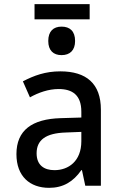

<svg xmlns="http://www.w3.org/2000/svg" viewBox="-20 -893 570 923"><path d="M146 -800H411V-873H146ZM276 -628C316 -628 341 -651 341 -696C341 -743 316 -765 276 -765C237 -765 212 -743 212 -696C212 -650 237 -628 276 -628ZM216 10C283 10 332 -19 371 -75H374L390 0H465V-366C465 -491 395 -550 270 -550C198 -550 144 -530 90 -502L124 -425C165 -448 213 -465 262 -465C327 -465 371 -437 371 -356V-328L272 -325C134 -321 59 -267 59 -152C59 -45 124 10 216 10ZM242 -75C193 -75 156 -98 156 -156C156 -220 200 -253 296 -256L371 -259V-214C371 -118 309 -75 242 -75Z"/></svg>

Font: Noto Sans Mono Condensed Medium
Style: Regular
Weight: 500
Width: 3
Designer: Monotype Design Team
Foundry: Monotype Imaging Inc.
Version: Version 2.014